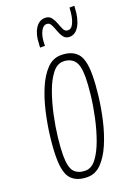

<svg xmlns="http://www.w3.org/2000/svg" viewBox="-142 -786 609 855"><g transform="rotate(-20 162.5 -358.5)"><path d="M120 10Q70 10 44 -17.5Q18 -45 18 -119Q18 -162 24.5 -217Q31 -272 44 -329Q57 -386 77.5 -434Q98 -482 126.5 -511.5Q155 -541 193 -541Q243 -541 269 -513.5Q295 -486 295 -412Q295 -369 288.5 -313.5Q282 -258 269 -201.5Q256 -145 235.5 -97Q215 -49 186.5 -19.5Q158 10 120 10ZM121 -20Q150 -20 172.5 -49.5Q195 -79 212 -126Q229 -173 240.5 -226.5Q252 -280 257.5 -329.5Q263 -379 263 -413Q263 -470 244 -490.5Q225 -511 193 -511Q164 -511 141 -481.5Q118 -452 101 -404.5Q84 -357 72.5 -303.5Q61 -250 55.5 -200.5Q50 -151 50 -118Q50 -60 68.5 -40Q87 -20 121 -20ZM118 -604Q118 -608 118 -610Q118 -612 119 -622Q120 -666 137.5 -693.5Q155 -721 183 -721Q203 -721 213 -707.5Q223 -694 229 -677Q235 -660 241.5 -647Q248 -634 262 -634Q276 -634 284.5 -649Q293 -664 297 -684Q301 -704 301 -717Q302 -723 302 -727H325Q324 -722 324 -716Q322 -667 304.5 -635.5Q287 -604 258 -604Q240 -604 230 -617.5Q220 -631 214 -648.5Q208 -666 201 -679.5Q194 -693 181 -693Q164 -693 153 -671Q142 -649 141 -615Q141 -607 141 -606.5Q141 -606 141 -604Z"/></g></svg>

Font: Georama Condensed ExtraLight
Style: Italic
Weight: 200
Width: 3
Italic angle: -9°
Designer: Jean-Baptiste Levee
Foundry: Production Type
Version: Version 1.000